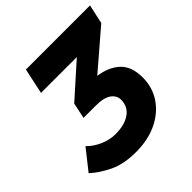

<svg xmlns="http://www.w3.org/2000/svg" viewBox="-191 -833 989 989"><g transform="rotate(-45 303.0 -339.0)"><path d="M-5 -84 82 -194Q111 -164 152.5 -146Q194 -128 235 -128Q303 -128 342 -156Q381 -184 381 -233Q381 -264 353.5 -284Q326 -304 267 -304H178L196 -390L375 -550H114L144 -690H611L588 -585L381 -407Q454 -397 497.5 -356.5Q541 -316 541 -236Q541 -164 503.5 -108Q466 -52 399.5 -20Q333 12 244 12Q157 12 96.5 -17Q36 -46 -5 -84Z"/></g></svg>

Font: Radio Canada
Style: Bold Italic
Weight: 700
Italic angle: -12°
Designer: Charles Daoud, Etienne Aubert Bonn, Alexandre Saumier Demers, Jacques Le Bailly
Foundry: Radio-Canada
Version: Version 2.104; ttfautohint (v1.8.4.7-5d5b);gftools[0.9.28.de